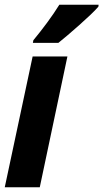

<svg xmlns="http://www.w3.org/2000/svg" viewBox="-22 -786 434 806"><path d="M-2 0 115 -549H261L145 0ZM118 -617Q147 -652 175.5 -690.5Q204 -729 227 -766H392L391 -758Q380 -745 358 -724Q336 -703 310 -680Q284 -657 260.5 -637Q237 -617 223 -606H116Z"/></svg>

Font: Noto Sans Condensed ExtraBold
Style: Italic
Weight: 800
Width: 3
Italic angle: -12°
Designer: Monotype Design Team
Foundry: Monotype Imaging Inc.
Version: Version 2.013; ttfautohint (v1.8.4.7-5d5b)